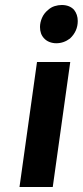

<svg xmlns="http://www.w3.org/2000/svg" viewBox="-20 -748 331 768"><path d="M172 -708Q184 -719 198.5 -723.5Q213 -728 227 -728Q258 -728 276 -709Q291 -690 291 -664Q291 -623 260 -594Q235 -575 205 -575Q191 -575 178 -580Q165 -585 156 -595Q140 -612 140 -640Q140 -658 148 -676.5Q156 -695 172 -708ZM191 0H58L128 -500H261Z"/></svg>

Font: Arsenal SC
Style: Bold Italic
Weight: 700
Italic angle: -9.10001°
Designer: Andrij Shevchenko
Foundry: Stairsfor
Version: Version 2.001; ttfautohint (v1.8.4.7-5d5b)